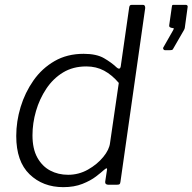

<svg xmlns="http://www.w3.org/2000/svg" viewBox="-20 -762 794 792"><path d="M426 0Q420 0 416.5 -3.5Q413 -7 414 -13L421 -59Q423 -67 420 -67.5Q417 -68 409 -61Q398 -51 376 -34Q354 -17 320 -3.5Q286 10 241 10Q157 10 102 -43Q47 -96 47 -201Q47 -261 65 -320.5Q83 -380 118 -430Q153 -480 205 -510Q257 -540 325 -540Q378 -540 409 -522Q440 -504 461 -484Q469 -477 473.5 -479.5Q478 -482 479 -495L513 -732Q514 -738 516.5 -740Q519 -742 524 -742H570Q579 -742 579 -729L477 -13Q476 -5 473.5 -2.5Q471 0 462 0ZM470 -420Q442 -453 409.5 -470.5Q377 -488 336 -488Q281 -488 240 -463Q199 -438 171 -396Q143 -354 128.5 -304Q114 -254 114 -204Q114 -148 134 -112Q154 -76 187 -58.5Q220 -41 261 -41Q305 -41 343 -62.5Q381 -84 406 -114.5Q431 -145 434 -173ZM660 -555Q656 -555 654 -559Q652 -563 653 -565L694 -637Q696 -642 697 -643.5Q698 -645 694 -646L688 -647Q683 -648 680 -650.5Q677 -653 678 -658L689 -735Q690 -740 691 -741Q692 -742 696 -742H747Q750 -742 752.5 -739.5Q755 -737 754 -733L742 -645Q741 -644 740.5 -642.5Q740 -641 740 -640L695 -562Q693 -557 689.5 -556Q686 -555 679 -555Z"/></svg>

Font: Libre Franklin Light
Style: Italic
Weight: 300
Italic angle: -8°
Designer: Pablo Impallari, Rodrigo Fuenzalida, Nhung Nguyen
Foundry: Impallari Type
Version: Version 3.000